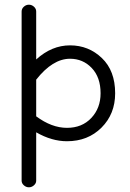

<svg xmlns="http://www.w3.org/2000/svg" viewBox="-20 -594 552 817"><path d="M72 175V-545Q72 -557 81.5 -565.5Q91 -574 103 -574Q115 -574 124.5 -565.5Q134 -557 134 -545V-341Q200 -401 278 -401Q357 -401 413.5 -347Q470 -293 470 -197Q470 -109 412 -51Q354 7 265 7Q200 7 134 -31V175Q134 186 124.5 194.5Q115 203 103 203Q91 203 81.5 194.5Q72 186 72 175ZM278 -344Q204 -344 134 -255V-99Q200 -50 265 -50Q329 -50 368.5 -92Q408 -134 408 -197Q408 -265 370.5 -304.5Q333 -344 278 -344Z"/></svg>

Font: Hoogli Medium
Style: Regular
Weight: 500
Designer: Anand Singh Naorem
Foundry: Brand New Type
Version: Version 1.00 b007